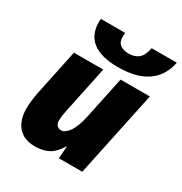

<svg xmlns="http://www.w3.org/2000/svg" viewBox="-184 -927 1016 1073"><g transform="rotate(30 323.5 -391.0)"><path d="M192.9 9.8Q141.6 9.8 109.4 -11.7Q77.1 -33.2 62 -68.8Q46.9 -104.5 46.9 -147Q46.9 -174.8 50.3 -203.9Q53.7 -232.9 59.1 -258.8L121.1 -553.2H310.1L247.1 -252Q244.1 -239.3 241 -219.7Q237.8 -200.2 237.8 -183.1Q237.8 -162.1 248.8 -151.6Q259.8 -141.1 274.9 -141.1Q299.8 -141.1 324.7 -175.5Q349.6 -210 365.2 -284.2L421.9 -553.2H610.8L494.1 0H342.8L349.1 -77.1H345.2Q318.4 -30.8 282 -10.5Q245.6 9.8 192.9 9.8ZM371.1 -606Q266.1 -606 210.9 -647.5Q155.8 -689 155.8 -772Q155.8 -774.9 156.5 -781.7Q157.2 -788.6 157.7 -792H314Q313.5 -786.1 312.7 -779.3Q312 -772.5 312 -767.1Q312 -731.9 333 -716.6Q354 -701.2 387.7 -701.2Q426.3 -701.2 450.7 -721.4Q475.1 -741.7 484.9 -792H647Q637.7 -740.2 607.2 -698Q576.7 -655.8 519.3 -630.9Q461.9 -606 371.1 -606Z"/></g></svg>

Font: Open Sans ExtraBold
Style: Italic
Weight: 800
Italic angle: -12°
Designer: Monotype Design Team
Foundry: Monotype Imaging Inc.
Version: Version 3.000; ttfautohint (v1.8.4)